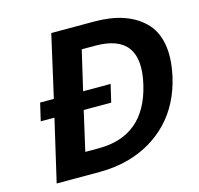

<svg xmlns="http://www.w3.org/2000/svg" viewBox="-105 -833 979 945"><g transform="rotate(-15 384.5 -360.0)"><path d="M756.8 -360.8V-359.9Q725.6 -225.1 643.6 -139.6Q561.5 -54.2 443.8 -20Q371.6 1 289.1 1H69.8L143.1 -314.9H73.2L94.2 -404.8H164.1L235.8 -721.2H455.1Q620.6 -721.2 707 -636.2Q750.5 -593.8 763.9 -524.4Q777.3 -455.1 756.8 -360.8ZM429.2 -605H359.9L313 -403.8H453.1L432.1 -314H292L246.1 -112.8H314.9Q550.8 -112.8 607.9 -358.9Q665 -605 429.2 -605Z"/></g></svg>

Font: Perun
Style: Bold Italic
Weight: 700
Italic angle: -12°
Foundry: Copyright (c) Stefan Peev, Context Ltd, 2016
Version: Version 001.000